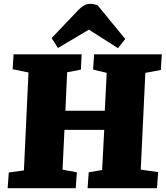

<svg xmlns="http://www.w3.org/2000/svg" viewBox="-20 -984 867 1004"><path d="M525 -305H317L307 -97L382 -83L376 0H20L26 -82L105 -93L129 -605L46 -622L51 -700H407L403 -620L331 -606L322 -405H528L538 -603L467 -620L472 -700H826L821 -618L740 -603L716 -97L807 -84L801 0H438L444 -83L514 -95ZM635 -780 597 -732 445 -829 283 -733 250 -785 391 -933Q421 -964 450 -964Q468 -964 490 -957Z"/></svg>

Font: Literata 12pt ExtraBold
Style: Italic
Weight: 800
Italic angle: -2°
Designer: Latin by Veronika Burian and Jose Scaglione. Greek by Irene Vlachou. Cyrillic by Vera Evstafieva
Foundry: TypeTogether
Version: Version 3.002